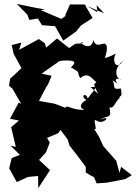

<svg xmlns="http://www.w3.org/2000/svg" viewBox="-20 -930 695 983"><path d="M590 -496C561 -515 570 -539 604 -520C572 -525 559 -579 608 -617C578 -569 550 -613 573 -656C573 -656 541 -638 517 -633C535 -689 527 -704 513 -707C487 -702 470 -690 457 -726C455 -692 427 -683 398 -707C403 -673 390 -734 405 -709C364 -702 380 -718 334 -684L272 -733L216 -686L210 -708L179 -730L78 -675L89 -712L40 -699L50 -654L90 -581L32 -527L26 -491L43 -477L89 -398L76 -405L31 -322L77 -313L37 -279L61 -178L34 -184L82 -137L40 -121L27 -68L66 2L123 -24L175 -29L176 33L236 -59L180 -111L216 -151L235 -201L233 -203L221 -224L278 -248L290 -265L327 -215L336 -184C365 -149 392 -112 419 -76V-47L442 -33L461 -23L475 9L528 5L621 -13L655 -33L600 -76L592 -45L575 -107L509 -182L506 -188L488 -228L463 -269L471 -271C460 -326 462 -318 486 -307C518 -299 551 -342 492 -317C533 -344 554 -318 540 -381C564 -371 565 -404 592 -428C590 -447 609 -421 599 -477C549 -469 574 -488 556 -519ZM444 -484C483 -488 472 -482 429 -426C419 -461 388 -436 423 -418C406 -412 373 -383 413 -367C341 -367 323 -397 315 -378L260 -399L176 -414L172 -399L224 -498L222 -488L244 -542L193 -553L284 -617L301 -620C382 -624 363 -604 343 -585C403 -552 368 -564 391 -530C435 -569 457 -516 474 -510C458 -494 457 -506 482 -450ZM292 -832V-834L189 -878L210 -882L167 -889L66 -910L120 -855L130 -828L174 -835L195 -801L262 -796L304 -722C326 -738 348 -753 370 -769L395 -800L454 -838L416 -903L513 -862L475 -903L478 -868L412 -907H338L312 -848L325 -855Z"/></svg>

Font: Asimov Aggro
Style: Medium
Weight: 500
Designer: Google
Version: Version 2.000980; 2014